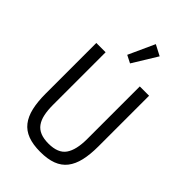

<svg xmlns="http://www.w3.org/2000/svg" viewBox="-279 -1053 1168 1168"><g transform="rotate(45 305.5 -468.5)"><path d="M158 -698V-246Q158 -199 165.5 -164Q173 -129 190 -105.5Q207 -82 235.5 -70.5Q264 -59 305 -59Q387 -59 419.5 -105.5Q452 -152 452 -246V-698H532V-262Q532 -192 520 -140.5Q508 -89 481.5 -55Q455 -21 411.5 -4.5Q368 12 305 12Q242 12 198.5 -4.5Q155 -21 128.5 -55Q102 -89 90 -140.5Q78 -192 78 -262V-698ZM311 -755 262 -780 339 -949 408 -913Z"/></g></svg>

Font: IBM Plex Sans Cond
Style: Regular
Weight: 400
Width: 3
Designer: Mike Abbink, Paul van der Laan, Pieter van Rosmalen
Foundry: Bold Monday
Version: Version 1.3